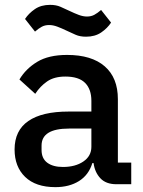

<svg xmlns="http://www.w3.org/2000/svg" viewBox="-20 -758 589 790"><path d="M459 0Q416 0 393 -24.5Q370 -49 365 -87H360Q345 -38 305 -13Q265 12 208 12Q127 12 83.5 -30Q40 -72 40 -143Q40 -221 96.5 -260Q153 -299 262 -299H356V-343Q356 -391 330 -417Q304 -443 249 -443Q203 -443 174 -423Q145 -403 125 -372L60 -431Q86 -475 133 -503.5Q180 -532 256 -532Q357 -532 411 -485Q465 -438 465 -350V-89H520V0ZM239 -71Q290 -71 323 -93.5Q356 -116 356 -154V-229H264Q151 -229 151 -159V-141Q151 -106 174.5 -88.5Q198 -71 239 -71ZM334 -607Q309 -607 291 -615Q273 -623 256 -631Q233 -642 215.5 -648.5Q198 -655 182 -655Q165 -655 152 -648Q139 -641 124 -628L83 -680Q98 -703 123.5 -720.5Q149 -738 186 -738Q211 -738 229 -730Q247 -722 264 -714Q287 -703 304.5 -696.5Q322 -690 338 -690Q355 -690 368 -697Q381 -704 396 -717L437 -665Q422 -642 396.5 -624.5Q371 -607 334 -607Z"/></svg>

Font: IBM Plex Sans Thai Medm
Style: Regular
Weight: 500
Designer: Mike Abbink, Paul van der Laan, Pieter van Rosmalen, Ben Mitchell, Mark Frömberg
Foundry: Bold Monday
Version: Version 1.2